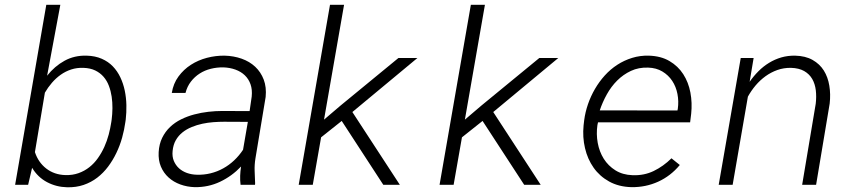

<svg xmlns="http://www.w3.org/2000/svg" viewBox="-20 -770 3561 800"><path d="M502.4 -261.7Q498 -229.5 488.8 -196.3Q479.5 -163.1 464.8 -132.6Q450.2 -102.1 430.4 -75.7Q410.6 -49.3 385.3 -29.8Q359.9 -10.3 328.4 0.5Q296.9 11.2 259.8 10.3Q214.4 9.3 175.8 -11.2Q137.2 -31.7 113.8 -70.8L97.2 0H43L172.9 -750H231.4L176.3 -454.6Q207.5 -494.1 248.8 -516.8Q290 -539.6 341.3 -538.1Q377 -537.1 404.1 -525.1Q431.2 -513.2 450.2 -493.4Q469.2 -473.6 481.4 -447.8Q493.7 -421.9 499.8 -392.6Q505.9 -363.3 506.6 -332.3Q507.3 -301.3 503.9 -272ZM445.3 -272Q448.2 -294.4 448.5 -319.1Q448.7 -343.8 445.3 -367.2Q441.9 -390.6 433.8 -412.1Q425.8 -433.6 411.6 -450Q397.5 -466.3 377 -476.3Q356.4 -486.3 327.6 -487.3Q300.3 -488.3 276.6 -480.5Q252.9 -472.7 232.9 -458.5Q212.9 -444.3 196.3 -425Q179.7 -405.8 167 -383.8L125.5 -136.2Q139.6 -93.3 172.9 -67.6Q206.1 -42 252 -40.5Q282.2 -39.6 307.4 -48.6Q332.5 -57.6 352.5 -73.5Q372.6 -89.4 387.9 -111.1Q403.3 -132.8 414.6 -157.7Q425.8 -182.6 432.9 -209.2Q439.9 -235.8 443.8 -261.7Z M982.4 0Q980 -19 980.7 -37.8Q981.4 -56.6 984.4 -76.2Q946.3 -36.1 897 -12.7Q847.7 10.7 791 9.8Q759.3 8.8 731.2 -1.5Q703.1 -11.7 682.4 -30.5Q661.6 -49.3 650.4 -75.9Q639.2 -102.5 641.1 -136.2Q643.1 -169.9 655.8 -195.8Q668.5 -221.7 688.5 -240.7Q708.5 -259.8 734.6 -272.7Q760.7 -285.6 789.6 -293.2Q818.4 -300.8 848.1 -304.2Q877.9 -307.6 906.2 -307.6L1020 -307.1L1028.8 -367.7Q1031.7 -396.5 1023.9 -418.7Q1016.1 -440.9 1000 -456.3Q983.9 -471.7 960.9 -480Q938 -488.3 910.6 -489.3Q883.8 -489.7 858.4 -483.4Q833 -477.1 812 -463.6Q791 -450.2 775.4 -429.9Q759.8 -409.7 752.9 -382.8H695.8Q702.1 -421.9 723.6 -451.2Q745.1 -480.5 775.4 -500Q805.7 -519.5 842.3 -529.1Q878.9 -538.6 916 -538.1Q954.1 -537.1 987.1 -525.4Q1020 -513.7 1043.5 -491.7Q1066.9 -469.7 1078.9 -438.2Q1090.8 -406.7 1086.9 -366.2L1044.4 -110.4Q1040 -83.5 1041 -58.1Q1042 -32.7 1043 -6.3L1042.5 0ZM799.8 -42Q829.6 -41 857.4 -47.9Q885.3 -54.7 909.9 -68.4Q934.6 -82 955.6 -101.8Q976.6 -121.6 992.7 -146L1012.7 -262.2L913.6 -262.7Q892.6 -262.7 869.4 -261Q846.2 -259.3 823.2 -254.4Q800.3 -249.5 778.8 -240.7Q757.3 -231.9 740.5 -218.5Q723.6 -205.1 712.6 -186Q701.7 -167 699.2 -141.1Q696.8 -117.7 704.3 -99.6Q711.9 -81.5 725.8 -68.8Q739.7 -56.2 759 -49.3Q778.3 -42.5 799.8 -42Z M1403.8 -266.1 1317.9 -197.8 1283.2 0H1224.6L1355 -750H1413.6L1330.1 -271.5L1398.9 -330.1L1640.1 -528.3H1719.2L1448.2 -303.2L1646 0H1577.1Z M1990.7 -266.1 1904.8 -197.8 1870.1 0H1811.5L1941.9 -750H2000.5L1917 -271.5L1985.8 -330.1L2227.1 -528.3H2306.2L2035.2 -303.2L2232.9 0H2164.1Z M2610.8 9.8Q2557.6 8.3 2518.1 -13.7Q2478.5 -35.6 2453.4 -71.3Q2428.2 -106.9 2417.5 -152.8Q2406.7 -198.7 2411.6 -247.6L2414.1 -269Q2418.5 -302.7 2429.9 -335.9Q2441.4 -369.1 2459 -399.4Q2476.6 -429.7 2500 -455.6Q2523.4 -481.4 2552 -500Q2580.6 -518.6 2613.8 -528.8Q2647 -539.1 2683.6 -538.1Q2733.9 -536.6 2769.5 -515.6Q2805.2 -494.6 2826.9 -460.9Q2848.6 -427.2 2856.7 -384.3Q2864.7 -341.3 2859.9 -295.9L2855.5 -260.3H2471.7L2469.2 -248.5Q2463.9 -211.4 2470.5 -174.8Q2477.1 -138.2 2495.6 -108.6Q2514.2 -79.1 2544.2 -60.3Q2574.2 -41.5 2615.2 -40Q2663.6 -38.1 2703.9 -57.6Q2744.1 -77.1 2777.8 -110.4L2812.5 -82.5Q2774.4 -36.6 2722.2 -12.9Q2669.9 10.7 2610.8 9.8ZM2680.7 -488.3Q2641.1 -489.7 2608.9 -474.6Q2576.7 -459.5 2551.5 -434.3Q2526.4 -409.2 2508.3 -376.5Q2490.2 -343.8 2479 -310.1L2802.7 -309.6L2804.2 -316.9Q2808.6 -348.1 2802.7 -378.4Q2796.9 -408.7 2781 -432.9Q2765.1 -457 2739.7 -472.2Q2714.4 -487.3 2680.7 -488.3Z M3120.1 -528.3 3103.5 -429.2Q3120.1 -453.1 3140.4 -473.4Q3160.6 -493.7 3184.6 -508.3Q3208.5 -522.9 3235.6 -530.8Q3262.7 -538.6 3293 -538.1Q3335.9 -537.1 3365.7 -520.3Q3395.5 -503.4 3412.6 -476.1Q3429.7 -448.7 3435.5 -413.1Q3441.4 -377.4 3437 -338.4L3380.4 0H3322.3L3378.9 -337.9Q3382.3 -367.2 3379.2 -393.8Q3376 -420.4 3364.3 -440.9Q3352.5 -461.4 3330.8 -473.9Q3309.1 -486.3 3275.9 -487.3Q3245.6 -487.8 3219 -478.3Q3192.4 -468.8 3169.7 -452.4Q3147 -436 3128.4 -414.1Q3109.9 -392.1 3096.2 -367.2L3032.7 0H2974.6L3066.4 -528.3Z"/></svg>

Font: TypoPRO Roboto Mono
Style: Italic
Weight: 300
Designer: Google
Version: Version 2.000986; 2015; ttfautohint (v1.3)